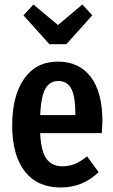

<svg xmlns="http://www.w3.org/2000/svg" viewBox="-20 -816 503 851"><path d="M431 -226H158Q162 -144 186.5 -111.5Q211 -79 256 -79Q287 -79 312 -89.5Q337 -100 366 -123L417 -53Q347 15 249 15Q145 15 89.5 -57Q34 -129 34 -260Q34 -391 87 -467Q140 -543 237 -543Q330 -543 382 -475.5Q434 -408 434 -277Q434 -268 431 -226ZM314 -313Q314 -388 296 -422.5Q278 -457 238 -457Q201 -457 181.5 -423.5Q162 -390 158 -306H314ZM345 -796 389 -748 274 -620H199L84 -748L128 -796L237 -705Z"/></svg>

Font: Fira Sans Extra Condensed Medium
Style: Regular
Weight: 500
Width: 1
Designer: Carrois Corporate & Edenspiekermann AG
Foundry: Carrois Corporate GbR & Edenspiekermann AG
Version: Version 4.203